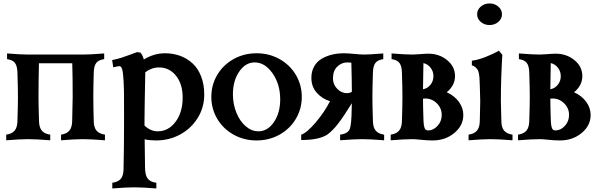

<svg xmlns="http://www.w3.org/2000/svg" viewBox="-20 -792 3378 1086"><path d="M139.6 -483.4H449.2Q489.7 -483.4 569.3 -489.7V-457.5Q537.1 -453.1 524.2 -435.8Q511.2 -418.5 510.3 -382.3Q507.8 -306.6 507.8 -244.1Q507.8 -181.6 510.3 -106Q510.7 -70.8 526.1 -53Q541.5 -35.2 573.7 -30.3V1.5Q494.6 -4.9 449.2 -4.9Q404.3 -4.9 325.2 1.5V-30.3Q357.4 -35.2 372.3 -53Q387.2 -70.8 388.2 -106Q388.2 -115.7 389.6 -172.9Q391.1 -230 391.1 -244.1Q391.1 -359.4 388.7 -434.1H200.2Q197.8 -324.2 197.8 -244.1Q197.8 -196.8 200.7 -106Q201.7 -70.8 216.6 -53Q231.4 -35.2 264.2 -30.3V1.5Q184.6 -4.9 139.6 -4.9Q94.7 -4.9 15.1 1.5V-30.3Q47.9 -35.2 62.7 -53Q77.6 -70.8 78.6 -106Q81.5 -196.8 81.5 -244.1Q81.5 -291.5 78.6 -382.3Q77.6 -418.5 64.7 -435.8Q51.8 -453.1 20 -457.5V-489.7Q99.1 -483.4 139.6 -483.4Z M913.6 -490.7Q959.5 -490.7 999.3 -476.1Q1039.1 -461.4 1069.6 -433.1Q1100.1 -404.8 1117.7 -359.6Q1135.3 -314.5 1135.3 -257.3Q1135.3 -183.6 1097.4 -123.5Q1059.6 -63.5 997.6 -30.5Q935.5 2.4 863.3 2.4Q827.6 2.4 798.3 -3.9Q799.3 126 800.3 152.8Q800.3 196.8 814.2 216.8Q828.1 236.8 864.3 241.7V273.9Q784.7 267.6 739.7 267.6Q694.8 267.6 615.2 273.9V241.7Q647.9 237.3 663.1 219.7Q678.2 202.1 678.7 166.5Q681.6 44.4 681.6 -89.4Q681.6 -107.9 681.6 -142.6Q681.6 -220.7 681.4 -257.1Q681.2 -293.5 678.7 -338.4Q676.3 -383.3 670.7 -400.6Q665 -418 655.3 -418Q649.9 -418 620.6 -411.1L614.3 -452.1Q643.1 -458 666.5 -465.3Q689.9 -472.7 714.8 -482.4Q739.7 -492.2 754.9 -497.1L774.4 -494.6Q786.6 -480.5 793.5 -455.6Q851.1 -490.7 913.6 -490.7ZM797.4 -118.2Q797.4 -114.7 797.4 -107.2Q797.4 -99.6 797.4 -93.5Q797.4 -87.4 797.4 -81.5Q832 -49.3 872.1 -49.3Q932.6 -49.3 972.9 -103Q1013.2 -156.7 1013.2 -240.2Q1013.2 -316.4 975.6 -363.5Q938 -410.6 879.4 -410.6Q837.9 -410.6 801.8 -383.3V-382.8L799.8 -277.3Q799.8 -270.5 798.6 -217.5Q797.4 -164.6 797.4 -118.2Z M1208.5 -120.4Q1175.3 -176.8 1175.3 -244.1Q1175.3 -311.5 1208.5 -367.9Q1241.7 -424.3 1300.5 -457.5Q1359.4 -490.7 1431.2 -490.7Q1502.9 -490.7 1561.8 -457.5Q1620.6 -424.3 1653.8 -367.9Q1687 -311.5 1687 -244.1Q1687 -176.8 1653.8 -120.4Q1620.6 -64 1561.8 -30.8Q1502.9 2.4 1431.2 2.4Q1359.4 2.4 1300.5 -30.8Q1241.7 -64 1208.5 -120.4ZM1420.4 -439Q1368.7 -439 1333 -387Q1297.4 -335 1297.4 -259.3Q1297.4 -203.1 1317.1 -154.5Q1336.9 -106 1370.1 -77.6Q1403.3 -49.3 1441.4 -49.3Q1494.1 -49.3 1529.5 -101.6Q1564.9 -153.8 1564.9 -230Q1564.9 -315.4 1521.7 -377.2Q1478.5 -439 1420.4 -439Z M2041 -483.4Q2068.8 -483.4 2147.9 -489.7V-457.5Q2116.2 -453.1 2103.3 -435.8Q2090.3 -418.5 2089.4 -382.3Q2086.4 -291.5 2086.4 -244.1Q2086.4 -196.8 2089.4 -106Q2090.3 -70.8 2105.2 -53Q2120.1 -35.2 2152.8 -30.3V1.5Q2073.2 -4.9 2028.3 -4.9Q1983.4 -4.9 1903.8 1.5V-30.3Q1948.7 -36.6 1958.5 -63Q1968.3 -89.4 1969.2 -177.2Q1969.2 -184.1 1969.5 -187.7Q1969.7 -191.4 1969.7 -197.3Q1969.7 -203.1 1969.7 -208Q1925.3 -135.3 1894 -94.5Q1862.8 -53.7 1832 -31.2Q1785.6 0 1683.6 0V-30.3Q1714.8 -40 1764.9 -98.6Q1814.9 -157.2 1846.7 -219.7Q1802.2 -232.9 1771.7 -267.3Q1741.2 -301.8 1741.2 -351.6Q1741.2 -388.7 1757.1 -416.5Q1772.9 -444.3 1800 -460Q1827.1 -475.6 1858.6 -483.2Q1890.1 -490.7 1925.8 -490.7Q1946.3 -490.7 1983.9 -487.1Q2021.5 -483.4 2041 -483.4ZM1970.2 -272.5Q1970.2 -324.7 1967.3 -437.5Q1955.6 -439 1944.3 -439Q1912.6 -439 1887.9 -415.5Q1863.3 -392.1 1863.3 -348.6Q1863.3 -314.5 1887.2 -289.8Q1911.1 -265.1 1942.9 -265.1Q1956.5 -265.1 1970.2 -272.5Z M2314.5 -483.4Q2326.7 -483.4 2356 -485.8Q2385.3 -488.3 2403.8 -488.3Q2464.4 -488.3 2509 -451.9Q2553.7 -415.5 2553.7 -361.3Q2553.7 -309.1 2506.8 -270Q2549.3 -251.5 2575 -216.8Q2600.6 -182.1 2600.6 -141.6Q2600.6 -82 2549.8 -39.8Q2499 2.4 2427.2 2.4Q2397.9 2.4 2363.5 -1.2Q2329.1 -4.9 2314.5 -4.9Q2269.5 -4.9 2189.9 1.5V-30.3Q2222.2 -35.2 2237.3 -53Q2252.4 -70.8 2253.4 -106Q2256.3 -196.8 2256.3 -244.1Q2256.3 -291.5 2253.4 -382.3Q2252.4 -418.5 2239.5 -435.8Q2226.6 -453.1 2194.8 -457.5V-489.7Q2273.9 -483.4 2314.5 -483.4ZM2384.8 -234.9Q2381.3 -234.9 2372.6 -233.9Q2372.6 -186.5 2375.5 -106Q2376.5 -81.5 2381.6 -67.9Q2386.7 -54.2 2401.4 -54.2Q2430.7 -54.2 2454.6 -79.8Q2478.5 -105.5 2478.5 -141.6Q2478.5 -180.2 2450.9 -207.5Q2423.3 -234.9 2384.8 -234.9ZM2431.6 -361.3Q2431.6 -388.2 2415.5 -408.9Q2399.4 -429.7 2375 -435.1Q2373.5 -392.1 2372.6 -287.1Q2397.9 -291.5 2414.8 -312.5Q2431.6 -333.5 2431.6 -361.3Z M2754.9 -4.9Q2709.5 -4.9 2630.4 1.5V-30.3Q2662.6 -35.2 2677.7 -53Q2692.9 -70.8 2693.8 -106Q2693.8 -116.2 2695.1 -161.4Q2696.3 -206.5 2696.3 -220.7Q2696.3 -238.3 2694.3 -294.9Q2693.8 -302.7 2693.4 -318.8Q2692.9 -335 2692.6 -340.6Q2692.4 -346.2 2691.4 -358.2Q2690.4 -370.1 2689.2 -374.5Q2688 -378.9 2685.8 -387.2Q2683.6 -395.5 2680.4 -399.2Q2677.2 -402.8 2672.9 -408Q2668.5 -413.1 2662.6 -416.5Q2656.7 -419.9 2648.9 -422.9V-448.7Q2682.1 -452.6 2725.1 -469.2Q2768.1 -485.8 2801.8 -505.4L2821.3 -481.9Q2813 -346.7 2813 -220.7Q2813 -196.8 2815.9 -106Q2816.4 -70.8 2831.5 -53Q2846.7 -35.2 2878.9 -30.3V1.5Q2799.8 -4.9 2754.9 -4.9ZM2699.2 -668.2Q2678.7 -686 2678.7 -711.4Q2678.7 -736.8 2699.2 -754.6Q2719.7 -772.5 2749 -772.5Q2778.3 -772.5 2798.8 -754.6Q2819.3 -736.8 2819.3 -711.4Q2819.3 -686 2798.8 -668.2Q2778.3 -650.4 2749 -650.4Q2719.7 -650.4 2699.2 -668.2Z M3034.7 -483.4Q3046.9 -483.4 3076.2 -485.8Q3105.5 -488.3 3124 -488.3Q3184.6 -488.3 3229.2 -451.9Q3273.9 -415.5 3273.9 -361.3Q3273.9 -309.1 3227.1 -270Q3269.5 -251.5 3295.2 -216.8Q3320.8 -182.1 3320.8 -141.6Q3320.8 -82 3270 -39.8Q3219.2 2.4 3147.5 2.4Q3118.2 2.4 3083.7 -1.2Q3049.3 -4.9 3034.7 -4.9Q2989.7 -4.9 2910.2 1.5V-30.3Q2942.4 -35.2 2957.5 -53Q2972.7 -70.8 2973.6 -106Q2976.6 -196.8 2976.6 -244.1Q2976.6 -291.5 2973.6 -382.3Q2972.7 -418.5 2959.7 -435.8Q2946.8 -453.1 2915 -457.5V-489.7Q2994.1 -483.4 3034.7 -483.4ZM3105 -234.9Q3101.6 -234.9 3092.8 -233.9Q3092.8 -186.5 3095.7 -106Q3096.7 -81.5 3101.8 -67.9Q3106.9 -54.2 3121.6 -54.2Q3150.9 -54.2 3174.8 -79.8Q3198.7 -105.5 3198.7 -141.6Q3198.7 -180.2 3171.1 -207.5Q3143.6 -234.9 3105 -234.9ZM3151.9 -361.3Q3151.9 -388.2 3135.7 -408.9Q3119.6 -429.7 3095.2 -435.1Q3093.8 -392.1 3092.8 -287.1Q3118.2 -291.5 3135 -312.5Q3151.9 -333.5 3151.9 -361.3Z"/></svg>

Font: Flanker
Style: Bold
Weight: 700
Designer: Flanker
Foundry: Flanker
Version: Version 2.021